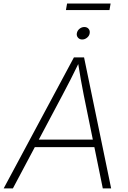

<svg xmlns="http://www.w3.org/2000/svg" viewBox="-36 -1046 712 1066"><path d="M-15.6 0 374.5 -727.5H430.7L581.1 0H534.7L428.7 -519.5Q421.4 -557.1 412.8 -604Q404.3 -650.9 395.5 -708H407.2Q379.9 -652.3 356.4 -605.7Q333 -559.1 311.5 -519.5L35.6 0ZM138.2 -229 145 -271H510.3L503.4 -229ZM420.4 -826.7Q405.8 -826.7 397 -836.9Q388.2 -847.2 390.6 -861.3Q393.1 -876 405.3 -886Q417.5 -896 432.1 -896Q447.3 -896 455.8 -886Q464.4 -876 461.9 -861.3Q460 -847.2 447.5 -836.9Q435.1 -826.7 420.4 -826.7ZM578.1 -1026.4 571.8 -990.2H330.1L336.4 -1026.4Z"/></svg>

Font: Inter ExtraLight
Style: Italic
Weight: 250
Italic angle: -9.3988°
Designer: Rasmus Andersson
Foundry: rsms
Version: Version 4.001;git-66647c0bb